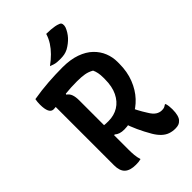

<svg xmlns="http://www.w3.org/2000/svg" viewBox="-277 -1032 1153 1153"><g transform="rotate(-45 300.0 -455.5)"><path d="M388 -279Q401 -248 415.5 -220.5Q430 -193 448 -165Q464 -138 481.5 -126.5Q499 -115 519 -115Q532 -115 539.5 -118Q547 -121 555 -127H561Q565 -114 566.5 -101.5Q568 -89 568 -75Q568 -46 562.5 -26.5Q557 -7 547 2Q538 12 526.5 16Q515 20 498 20Q474 20 452.5 12.5Q431 5 412 -13Q393 -31 377 -58Q352 -101 333.5 -141.5Q315 -182 301 -225ZM29 -700Q93 -711 156.5 -715.5Q220 -720 279 -720Q346 -720 395 -702.5Q444 -685 475 -655Q506 -625 521 -587.5Q536 -550 536 -510V-495Q536 -426 514 -370Q492 -314 455 -274.5Q418 -235 372 -214Q326 -193 278 -193Q257 -193 242 -198Q227 -203 216 -213L183 -211V-304Q195 -300 207.5 -298Q220 -296 246 -296Q294 -296 330.5 -318.5Q367 -341 388 -384Q409 -427 409 -490V-504Q409 -526 405.5 -543.5Q402 -561 395 -576Q371 -590 344.5 -594.5Q318 -599 281 -599Q227 -599 182.5 -594Q138 -589 107.5 -584Q77 -579 64 -579Q44 -579 34.5 -599Q25 -619 25 -657Q25 -669 26 -679.5Q27 -690 29 -700ZM221 1Q210 4 200.5 5Q191 6 177 6Q129 6 105.5 -15.5Q82 -37 82 -85Q82 -151 82 -218Q82 -285 82 -351.5Q82 -418 82 -484.5Q82 -551 82 -618H191L179 -588Q196 -577 203 -557.5Q210 -538 210 -509Q210 -441 210 -371.5Q210 -302 210 -231.5Q210 -161 210 -91Q210 -65 212 -43Q214 -21 221 1ZM352 -931Q374 -931 390.5 -929.5Q407 -928 421.5 -925.5Q436 -923 448 -918Q461 -914 463.5 -903Q466 -892 462 -878Q456 -862 447 -847.5Q438 -833 427 -821Q416 -809 402 -798Q388 -787 372 -778Q356 -770 340.5 -767Q325 -764 303 -764Q291 -764 278.5 -765Q266 -766 255 -769.5Q244 -773 231 -778Q262 -801 285.5 -824.5Q309 -848 326 -874.5Q343 -901 352 -931Z"/></g></svg>

Font: Recursive Monospace Casual SemiBold
Style: Regular
Weight: 600
Version: Version 1.047